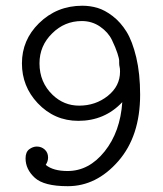

<svg xmlns="http://www.w3.org/2000/svg" viewBox="-20 -639 565 667"><path d="M56.2 -418.9Q56.2 -500 115.2 -558.1Q177.2 -619.1 266.1 -619.1Q293 -619.1 318.6 -611.6Q344.2 -604 371.6 -583Q398.9 -562 419.4 -529.1Q439.9 -496.1 453.4 -439.5Q466.8 -382.8 466.8 -310.1Q466.8 -166 390.9 -79.1Q314.9 7.8 215.8 7.8H214.8Q132.8 7.8 100.8 -21.5Q68.8 -50.8 68.8 -88.9Q68.8 -110.8 81.5 -120.4Q94.2 -129.9 107.9 -129.9Q124 -129.9 135.5 -119.4Q147 -108.9 147 -91.8Q147 -78.6 139.2 -66.9V-65.9Q165 -44.9 214.8 -44.9Q289.1 -44.9 343.5 -113Q397.9 -181.2 404.8 -284.2Q343.8 -219.2 252 -219.2Q168.9 -219.2 110.8 -280.8Q56.2 -338.9 56.2 -418.9ZM117.2 -418.9Q117.2 -353 163.1 -309.1Q202.1 -272 254.9 -272Q312 -272 354.5 -305.9Q397 -339.8 397 -390.1Q397 -401.4 395.5 -406.7Q394 -412.1 394 -420.9V-428.2Q394 -435.1 387.9 -454.1Q381.8 -473.1 368.9 -500Q356 -526.9 327.9 -546.4Q299.8 -565.9 264.2 -565.9Q204.1 -565.9 161.1 -522.9Q117.2 -480 117.2 -418.9Z"/></svg>

Font: CMU Typewriter Text
Style: Light
Weight: 200
Version: Version 0.7.0